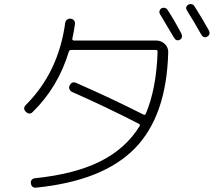

<svg xmlns="http://www.w3.org/2000/svg" viewBox="-20 -862 1040 919"><path d="M782.2 -814.5Q812.5 -768.6 848.6 -700.2Q852.5 -692.4 850.6 -684.1Q848.6 -675.8 840.8 -671.9Q824.2 -663.1 813.5 -680.7Q786.1 -727.5 746.1 -793.9Q741.2 -800.8 743.7 -809.6Q746.1 -818.4 752.9 -822.3Q760.7 -826.2 769 -824.2Q777.3 -822.3 782.2 -814.5ZM911.1 -832Q956.1 -759.8 980.5 -714.8Q984.4 -707 982.4 -699.2Q980.5 -691.4 971.7 -686.5Q954.1 -677.7 943.4 -696.3Q910.2 -755.9 875 -811.5Q864.3 -829.1 881.8 -839.8Q889.6 -843.8 897.9 -841.8Q906.2 -839.8 911.1 -832ZM136.7 -326.2Q121.1 -310.5 103.5 -327.1Q87.9 -342.8 103.5 -359.4Q259.8 -515.6 292 -752Q293 -761.7 300.3 -767.6Q307.6 -773.4 317.9 -772.5Q328.1 -771.5 334 -764.6Q339.8 -757.8 338.9 -748Q335.9 -721.7 326.2 -676.8Q325.2 -673.8 327.6 -670.9Q330.1 -668 333 -668H727.5Q752 -668 769 -651.4Q786.1 -634.8 785.2 -611.3Q777.3 -306.6 625 -151.4Q472.7 3.9 153.3 36.1Q130.9 38.1 127.9 15.6Q126 6.8 131.3 -0.5Q136.7 -7.8 146.5 -8.8Q336.9 -28.3 459.5 -89.4Q582 -150.4 648.4 -258.8Q652.3 -266.6 644.5 -269.5Q495.1 -346.7 325.2 -421.9Q316.4 -425.8 312.5 -435.1Q308.6 -444.3 313.5 -453.1Q324.2 -474.6 345.7 -464.8Q514.6 -390.6 667 -313.5Q673.8 -309.6 677.7 -317.4Q728.5 -436.5 734.4 -614.3Q734.4 -623 725.6 -623H321.3Q312.5 -623 309.6 -615.2Q257.8 -444.3 136.7 -326.2Z"/></svg>

Font: Rounded Mgen+ 1m light
Style: Regular
Weight: 200
Designer: [Source Han Sans]
Ryoko NISHIZUKA  (kana & ideographs); Paul D. Hunt (Latin, Greek & Cyrillic); Wenlong ZHANG  (bopomofo
Version: Version 1.059.20150602